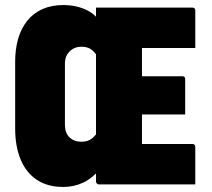

<svg xmlns="http://www.w3.org/2000/svg" viewBox="-20 -730 840 760"><path d="M230 -710Q258 -710 282 -704.5Q306 -699 325.5 -689Q345 -679 360 -664V-700H742Q747 -700 750 -697Q753 -694 753 -689Q753 -652 753 -614.5Q753 -577 753 -540H452L360 -515Q348 -531 335 -538Q322 -545 302 -545Q283 -545 268.5 -536.5Q254 -528 245.5 -513.5Q237 -499 237 -478V-236Q237 -204 255 -186.5Q273 -169 302 -169Q315 -169 325 -172Q335 -175 343.5 -181.5Q352 -188 360 -198Q360 -246 360 -294Q360 -342 360 -390Q360 -438 360 -486Q360 -534 360 -582H549L542 -566Q542 -551 542 -537.5Q542 -524 542 -509Q542 -465 542 -421.5Q542 -378 542 -334.5Q542 -291 542 -247Q542 -203 542 -160H742Q747 -160 750 -157Q753 -154 753 -149Q753 -112 753 -74.5Q753 -37 753 0H371Q367 0 363.5 -3.5Q360 -7 360 -11V-72L380 -64Q345 -24 309 -7Q273 10 230 10Q168 10 125.5 -18.5Q83 -47 61.5 -99Q40 -151 40 -222V-485Q40 -536 52 -577Q64 -618 88 -648Q112 -678 148 -694Q184 -710 230 -710ZM467 -428H703Q708 -428 710.5 -425Q713 -422 713 -417Q713 -382 713 -347.5Q713 -313 713 -277H466Z"/></svg>

Font: Recursive Black
Style: Regular
Weight: 900
Version: Version 1.085